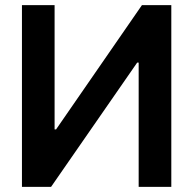

<svg xmlns="http://www.w3.org/2000/svg" viewBox="-20 -727 752 747"><path d="M192.4 -707V-223.6H198.2L532.2 -707H646.5V0H519.5V-483.4H513.7L178.7 0H65.4V-707Z"/></svg>

Font: Pretendard GOV SemiBold
Style: Regular
Weight: 600
Designer: Base glyphs from Inter by Rasmus Andersson; Hangeul glyphs from Noto Sans CJK(Source Han Sans) by Jang Soo-young and Kan
Foundry: Kil Hyung-jin
Version: Version 1.309